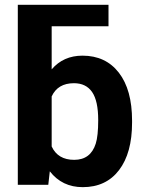

<svg xmlns="http://www.w3.org/2000/svg" viewBox="-20 -770 603 800"><path d="M432.1 -750V-660.6H195.3V-481Q244.1 -538.1 323.7 -538.1Q420.4 -538.1 475.3 -467Q530.3 -396 530.3 -267.1V-259.3Q530.3 -132.3 476.1 -61.3Q421.9 9.8 324.7 9.8Q238.8 9.8 187.5 -56.2L181.2 0H54.2V-750ZM389.2 -269.5Q389.2 -349.6 363.8 -386.5Q338.4 -423.3 288.1 -423.3Q220.7 -423.3 195.3 -368.2V-159.7Q221.2 -104 289.1 -104Q357.4 -104 378.9 -171.4Q389.2 -203.6 389.2 -269.5Z"/></svg>

Font: Roboto
Style: Bold
Weight: 700
Designer: Google
Version: Version 2.134; 2016; ttfautohint (v1.6)